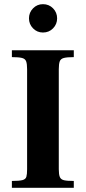

<svg xmlns="http://www.w3.org/2000/svg" viewBox="-20 -901 412 921"><path d="M37 0V-33Q72 -33 87.5 -37Q103 -41 106.5 -53Q110 -65 110 -89V-569Q110 -594 105.5 -606.5Q101 -619 85.5 -623Q70 -627 37 -627V-660H334V-627Q302 -627 286.5 -623Q271 -619 266.5 -606.5Q262 -594 262 -569V-89Q262 -64 267 -52Q272 -40 287 -36.5Q302 -33 334 -33V0ZM186 -745Q158 -745 138.5 -765Q119 -785 119 -813Q119 -841 138.5 -861Q158 -881 186 -881Q215 -881 234.5 -861Q254 -841 254 -813Q254 -785 234.5 -765Q215 -745 186 -745Z"/></svg>

Font: Frank Ruhl Libre
Style: Bold
Weight: 700
Designer: Yanek Iontef
Foundry: Fontef
Version: Version 6.004